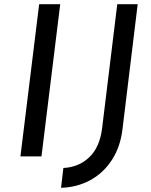

<svg xmlns="http://www.w3.org/2000/svg" viewBox="-20 -743 718 912"><path d="M266 -723 177 0H77L166 -723ZM270 149 281 55Q355 51 404.5 3.5Q454 -44 465 -134L537 -723H634L562 -131Q552 -45 511 17.5Q470 80 407.5 113.5Q345 147 270 149Z"/></svg>

Font: Josefin Sans
Style: Italic
Weight: 400
Italic angle: -7°
Designer: Santiago Orozco
Foundry: Typemade
Version: Version 2.000